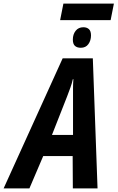

<svg xmlns="http://www.w3.org/2000/svg" viewBox="-81 -1037 647 1057"><path d="M250 -926 268 -1017H546L528 -926ZM364 -774Q343 -774 331.5 -784.5Q320 -795 320 -819Q320 -848 335.5 -867.5Q351 -887 378 -887Q397 -887 408.5 -876.5Q420 -866 420 -842Q420 -814 405.5 -794Q391 -774 364 -774ZM-61 0 264 -716H430L456 0H320L319 -178H157L81 0ZM205 -294H321V-501Q321 -526 321 -550.5Q321 -575 323 -601H320Q315 -578 306.5 -554.5Q298 -531 288 -505Z"/></svg>

Font: Noto Sans Condensed
Style: Bold Italic
Weight: 700
Width: 3
Italic angle: -12°
Designer: Monotype Design Team
Foundry: Monotype Imaging Inc.
Version: Version 2.013; ttfautohint (v1.8.4.7-5d5b)